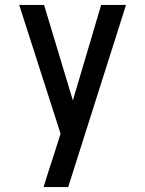

<svg xmlns="http://www.w3.org/2000/svg" viewBox="-20 -550 590 780"><path d="M257 210H157Q168 174 179.5 138Q191 102 203 66L226 -7L58 -530H159L276 -142L391 -530H492Z"/></svg>

Font: Lode Dark Term
Style: Bold
Weight: 700
Monospace: yes
Designer: Belleve Invis
Foundry: Belleve Invis
Version: Version 29.2.0